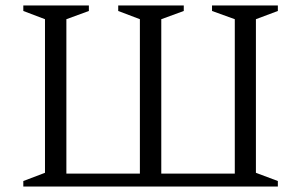

<svg xmlns="http://www.w3.org/2000/svg" viewBox="-20 -680 1098 700"><path d="M304 -660V-640L222 -610V-47H490V-610L411 -640V-660H650V-640L568 -610V-47H836V-610L753 -640V-660H993V-640L913 -610V-50L993 -20V0H65V-20L144 -50V-610L65 -640V-660Z"/></svg>

Font: Spectral SC Light
Style: Regular
Weight: 300
Designer: Jean-Baptiste Levee
Foundry: Production Type
Version: Version 2.001